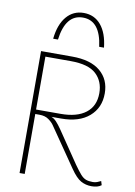

<svg xmlns="http://www.w3.org/2000/svg" viewBox="-103 -1033 772 1101"><g transform="rotate(10 283.0 -482.5)"><path d="M559 -36 566 -13Q554 -4 540 -0.5Q526 3 509 3Q475 3 447 -12.5Q419 -28 386 -76L229 -304Q219 -319 198 -334Q177 -349 145 -349H120V0H90V-710H271Q379 -710 435.5 -662.5Q492 -615 492 -534Q492 -450 433.5 -399.5Q375 -349 271 -349H214Q230 -343 244 -328Q258 -313 276 -287L401 -103Q425 -69 440.5 -51.5Q456 -34 472 -28Q488 -22 512 -22Q526 -22 537.5 -26.5Q549 -31 559 -36ZM268 -683H120V-375H263Q358 -375 409.5 -415Q461 -455 461 -530Q461 -599 416 -641Q371 -683 268 -683ZM414 -792Q395 -941 294 -941Q193 -941 174 -792H146Q155 -876 194 -922Q233 -968 294 -968Q356 -968 394.5 -922Q433 -876 442 -792Z"/></g></svg>

Font: Livvic Thin
Style: Regular
Weight: 250
Designer: Jacques Le Bailly, Baron von Fonthausen
Version: Version 1.001; ttfautohint (v1.8.2)